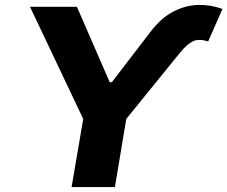

<svg xmlns="http://www.w3.org/2000/svg" viewBox="-20 -755 918 775"><path d="M101.1 -727.5H290.5L422.9 -422.9H431.2L587.4 -626.5Q630.9 -683.6 681.2 -709Q731.4 -734.4 782 -735.1Q832.5 -735.8 877.9 -718.8L820.3 -587.9Q782.7 -599.6 758.8 -588.4Q734.9 -577.1 705.6 -541L489.7 -274.9L443.8 0H269L315.9 -274.9Z"/></svg>

Font: Inter Extra Bold
Style: Italic
Weight: 800
Italic angle: -9.39999°
Designer: Rasmus Andersson
Foundry: rsms
Version: Version 4.000;git-3c8e0fc